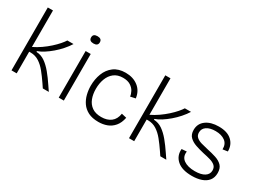

<svg xmlns="http://www.w3.org/2000/svg" viewBox="-47 -1253 2422 1827"><g transform="rotate(30 1164.0 -339.5)"><path d="M88 0V-691H145V-290Q189 -311 230.5 -340Q272 -369 307.5 -401Q343 -433 368.5 -462.5Q394 -492 406 -512H474Q451 -475 418.5 -438Q386 -401 348.5 -369Q311 -337 274 -313.5Q237 -290 206 -280V-271Q257 -269 299.5 -239.5Q342 -210 382 -161.5Q422 -113 462 -53L498 0H432L403 -43Q367 -96 331 -140.5Q295 -185 253.5 -211.5Q212 -238 161 -238H145V0Z M607 0V-512H663V0ZM635 -611Q587 -611 587 -651Q587 -691 635 -691Q683 -691 683 -651Q683 -611 635 -611Z M1048 12Q980 12 935 -11Q890 -34 863.5 -72.5Q837 -111 825.5 -157.5Q814 -204 814 -251Q814 -323 838 -385.5Q862 -448 912.5 -486Q963 -524 1042 -524Q1125 -524 1180.5 -480.5Q1236 -437 1246 -360L1190 -348Q1188 -373 1173 -401.5Q1158 -430 1126.5 -450Q1095 -470 1044 -470Q985 -470 946.5 -440Q908 -410 889.5 -360Q871 -310 871 -250Q871 -191 889 -144Q907 -97 946 -69.5Q985 -42 1048 -42Q1112 -42 1153 -73Q1194 -104 1204 -168L1259 -155Q1247 -94 1215.5 -57Q1184 -20 1141 -4Q1098 12 1048 12Z M1379 0V-691H1436V-290Q1480 -311 1521.5 -340Q1563 -369 1598.5 -401Q1634 -433 1659.5 -462.5Q1685 -492 1697 -512H1765Q1742 -475 1709.5 -438Q1677 -401 1639.5 -369Q1602 -337 1565 -313.5Q1528 -290 1497 -280V-271Q1548 -269 1590.5 -239.5Q1633 -210 1673 -161.5Q1713 -113 1753 -53L1789 0H1723L1694 -43Q1658 -96 1622 -140.5Q1586 -185 1544.5 -211.5Q1503 -238 1452 -238H1436V0Z M2075 12Q1966 12 1911.5 -36.5Q1857 -85 1864 -161L1919 -165Q1910 -104 1954.5 -72.5Q1999 -41 2077 -41Q2146 -41 2183.5 -65Q2221 -89 2221 -131Q2221 -164 2200.5 -182.5Q2180 -201 2144.5 -211.5Q2109 -222 2064 -231Q2016 -242 1972 -257Q1928 -272 1900 -299.5Q1872 -327 1872 -377Q1872 -445 1925 -484.5Q1978 -524 2066 -524Q2160 -524 2209 -478.5Q2258 -433 2257 -361L2203 -353Q2205 -412 2165 -441.5Q2125 -471 2060 -471Q1999 -471 1963.5 -447Q1928 -423 1928 -381Q1928 -349 1948.5 -330.5Q1969 -312 2003 -302Q2037 -292 2078 -283Q2131 -272 2176 -257.5Q2221 -243 2248.5 -215Q2276 -187 2276 -134Q2276 -84 2250 -51.5Q2224 -19 2178.5 -3.5Q2133 12 2075 12Z"/></g></svg>

Font: Bricolage Grotesque 12pt ExtraLight
Style: Regular
Weight: 200
Designer: Mathieu Triay
Foundry: Atelier Triay
Version: Version 1.001; ttfautohint (v1.8.4.7-5d5b);gftools[0.9.33.de